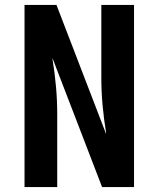

<svg xmlns="http://www.w3.org/2000/svg" viewBox="-20 -755 640 775"><path d="M79 0V-735H208L408 -215Q408 -215 408 -215.5Q408 -216 408 -216V-219Q408 -219 408 -219.5Q408 -220 408 -220V-221Q399 -275 394 -330.5Q389 -386 389 -441V-735H521V0H392L192 -520Q192 -520 192 -519.5Q192 -519 192 -519V-516Q201 -461 206 -405.5Q211 -350 211 -294V0Z"/></svg>

Font: Iosevka Custom XBdEx
Style: Regular
Weight: 800
Width: 7
Monospace: yes
Designer: Belleve Invis
Foundry: Belleve Invis
Version: Version 11.2.4; ttfautohint (v1.8.4)